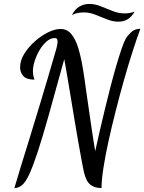

<svg xmlns="http://www.w3.org/2000/svg" viewBox="-20 -867 732 974"><path d="M53 87Q67 38 85.5 -21.5Q104 -81 129 -162Q154 -243 187.5 -354Q221 -465 265 -617Q266 -621 269 -633Q272 -645 272 -657Q272 -665 269 -669.5Q266 -674 258 -674Q236 -674 216 -656.5Q196 -639 180.5 -612.5Q165 -586 156 -557.5Q147 -529 147 -506Q147 -484 155 -463Q115 -463 98.5 -481Q82 -499 82 -526Q82 -560 103 -594Q124 -628 156 -656.5Q188 -685 223 -702.5Q258 -720 287 -720Q320 -720 341.5 -694.5Q363 -669 376.5 -625Q390 -581 399.5 -525Q409 -469 417 -407Q427 -338 434 -289.5Q441 -241 446 -207.5Q451 -174 455 -149Q459 -124 463 -100Q473 -147 486 -202.5Q499 -258 513 -316.5Q527 -375 541.5 -430.5Q556 -486 570 -534Q584 -582 596 -617Q608 -652 617 -669Q625 -684 644 -702.5Q663 -721 692 -721Q675 -675 653.5 -608.5Q632 -542 610 -464.5Q588 -387 567.5 -306.5Q547 -226 530.5 -151Q514 -76 504.5 -14Q495 48 495 87Q460 87 438 69.5Q416 52 405 3Q401 -17 393 -59Q385 -101 375.5 -156Q366 -211 356 -271Q346 -331 336.5 -389Q327 -447 319 -493.5Q311 -540 306 -567Q260 -400 227.5 -284Q195 -168 171 -95.5Q147 -23 128.5 17Q110 57 92 72Q74 87 53 87ZM580 -757Q552 -757 522.5 -769Q493 -781 463.5 -792.5Q434 -804 406 -804Q391 -804 376 -801.5Q361 -799 345 -791Q360 -820 382.5 -833.5Q405 -847 434 -847Q462 -847 491.5 -835Q521 -823 551.5 -811Q582 -799 613 -799Q638 -799 663 -808Q648 -782 628 -769.5Q608 -757 580 -757Z"/></svg>

Font: Dancing Script SemiBold
Style: Regular
Weight: 600
Designer: Pablo Impallari
Foundry: Pablo Impallari
Version: Version 2.001